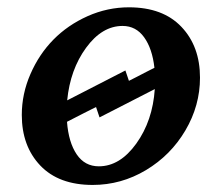

<svg xmlns="http://www.w3.org/2000/svg" viewBox="-20 -511 597 533"><path d="M337.9 -490.7Q432.1 -490.7 483.6 -436.5Q535.2 -382.3 535.2 -295.4Q535.2 -217.8 494.6 -148.9Q454.1 -80.1 385.3 -38.8Q316.4 2.4 237.3 2.4Q143.1 2.4 91.8 -51.5Q40.5 -105.5 40.5 -191.9Q40.5 -250.5 64.5 -305.4Q88.4 -360.4 128.2 -400.9Q168 -441.4 223.1 -466.1Q278.3 -490.7 337.9 -490.7ZM246.6 -213.9Q243.2 -212.4 212.6 -196.8Q182.1 -181.2 166 -172.9Q170.4 -115.7 192.9 -82.5Q215.3 -49.3 254.4 -49.3Q313 -49.3 358.4 -112.5Q403.8 -175.8 409.7 -263.7L256.3 -185.1ZM320.3 -439Q263.2 -439 219 -378.4Q174.8 -317.9 166.5 -232.4L328.1 -315.4L337.9 -286.6Q347.7 -291.5 359.6 -297.6Q371.6 -303.7 386 -311.3Q400.4 -318.8 408.7 -322.8Q402.8 -376 380.1 -407.5Q357.4 -439 320.3 -439Z"/></svg>

Font: Flanker
Style: Bold Italic
Weight: 700
Italic angle: -12°
Designer: Flanker
Version: Version 2.000